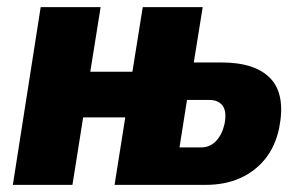

<svg xmlns="http://www.w3.org/2000/svg" viewBox="-20 -518 845 538"><path d="M16 0 94 -498H262L233 -317H351L380 -498H548L523 -343H600Q696 -343 738.5 -297.5Q781 -252 762 -158Q751 -107 722.5 -72Q694 -37 652 -18.5Q610 0 557 0H301L331 -189H213L183 0ZM483 -105H544Q568 -105 585 -122.5Q602 -140 609 -170Q616 -205 604 -221.5Q592 -238 566 -238H504Z"/></svg>

Font: Nunito Sans 10pt Condensed Black
Style: Italic
Weight: 900
Width: 3
Italic angle: -9°
Designer: Vernon Adams
Foundry: Vernon Adams
Version: Version 3.101;gftools[0.9.27]